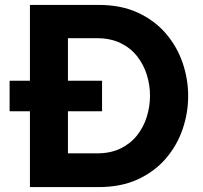

<svg xmlns="http://www.w3.org/2000/svg" viewBox="-20 -760 824 780"><path d="M394.6 -308H19V-432H394.6ZM381.2 0H233.4V-137H374.2Q429 -137 469.7 -156.8Q510.4 -176.6 536.9 -210.2Q563.4 -243.8 576.4 -285.8Q589.4 -327.8 589.4 -371.2Q589.4 -414.6 576.4 -456.3Q563.4 -498 536.9 -531.6Q510.4 -565.2 469.7 -585Q429 -604.8 374.2 -604.8H233.4V-740H381.2Q472 -740 540.1 -708.5Q608.2 -677 653.7 -624Q699.2 -571 721.8 -505Q744.4 -439 744.4 -370Q744.4 -301 721.8 -235Q699.2 -169 653.7 -116Q608.2 -63 540.1 -31.5Q472 0 381.2 0ZM256 0H101.6V-740H256Z"/></svg>

Font: Be Vietnam Pro Variable Thin
Style: Regular
Weight: 100
Designer: Lam Bao, Tony Le, Vietanh Nguyen
Foundry: Yellow Type Foundry
Version: Version 1.002